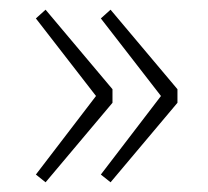

<svg xmlns="http://www.w3.org/2000/svg" viewBox="-20 -450 428 396"><path d="M74 -74 54 -90 178 -252 54 -412 74 -430 212 -266V-238ZM208 -74 188 -90 312 -252 188 -412 208 -430 346 -266V-238Z"/></svg>

Font: Assistant ExtraLight ExtraLight
Style: Regular
Weight: 250
Version: Version 3.000